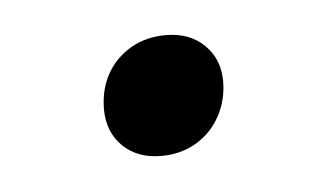

<svg xmlns="http://www.w3.org/2000/svg" viewBox="-26 -333 275 164"><g transform="rotate(-5 112.0 -251.0)"><path d="M120 -302.5Q140.5 -302.5 153 -290.2Q165.5 -278 165.5 -259Q165.5 -243 158.2 -229.5Q151 -216 137.8 -208Q124.5 -200 107.5 -200Q87 -200 74.5 -212.2Q62 -224.5 62 -244Q62 -260.5 69.2 -273.8Q76.5 -287 89.8 -294.8Q103 -302.5 120 -302.5Z"/></g></svg>

Font: Newsreader 60pt Light
Style: Italic
Weight: 300
Italic angle: -17°
Designer: Hugues Gentile
Foundry: Production Type
Version: Version 1.003